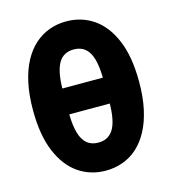

<svg xmlns="http://www.w3.org/2000/svg" viewBox="-111 -826 836 932"><g transform="rotate(-15 307.0 -360.0)"><path d="M307 15Q230.5 15 170.2 -26.2Q110 -67.5 75 -150.8Q40 -234 40 -360Q40 -436 53 -496.2Q66 -556.5 90 -601.2Q114 -646 147.2 -675.8Q180.5 -705.5 220.8 -720.2Q261 -735 307 -735Q383 -735 443.2 -694Q503.5 -653 538.5 -569.8Q573.5 -486.5 573.5 -360Q573.5 -284.5 560.5 -224.2Q547.5 -164 523.5 -119Q499.5 -74 466.5 -44.2Q433.5 -14.5 393 0.2Q352.5 15 307 15ZM307 -126Q358 -126 382.8 -167Q407.5 -208 408.5 -295H205Q206 -237 217.2 -199.5Q228.5 -162 250.5 -144Q272.5 -126 307 -126ZM205 -425H408.5Q407.5 -483 396.5 -520.5Q385.5 -558 363.2 -576Q341 -594 307 -594Q255.5 -594 231 -553.2Q206.5 -512.5 205 -425Z"/></g></svg>

Font: Geologica Roman
Style: Bold
Weight: 700
Designer: Sindre Bremnes, Frode Helland
Foundry: Monokrom Skriftforlag AS
Version: Version 1.010;gftools[0.9.28]